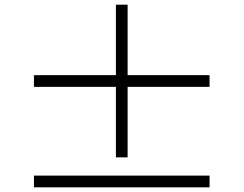

<svg xmlns="http://www.w3.org/2000/svg" viewBox="-20 -808 1040 820"><path d="M525 -136V-437H875V-487H525V-788H475V-487H125V-437H475V-136ZM125 -58V-8H875V-58Z"/></svg>

Font: Source Han Serif KR Heavy
Style: Regular
Weight: 900
Designer: Ryoko NISHIZUKA 西塚涼子 (kana & ideographs); Frank Grießhammer (Latin, Greek & Cyrillic); Wenlong ZHANG 张文龙 (bopomofo); San
Foundry: Adobe
Version: Version 2.001;hotconv 1.1.0;makeotfexe 2.6.0